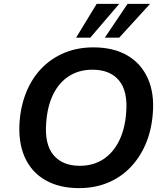

<svg xmlns="http://www.w3.org/2000/svg" viewBox="-20 -959 854 989"><path d="M387 10Q285 10 213 -31.5Q141 -73 107 -150.5Q73 -228 81 -334Q88 -420 118 -490.5Q148 -561 198 -611Q248 -661 314.5 -688Q381 -715 461 -715Q564 -715 635 -674Q706 -633 741 -556Q776 -479 767 -373Q760 -285 729.5 -215Q699 -145 649.5 -94.5Q600 -44 533.5 -17Q467 10 387 10ZM391 -105Q461 -105 512.5 -139Q564 -173 594 -234.5Q624 -296 630 -379Q639 -489 593 -544.5Q547 -600 456 -600Q387 -600 335.5 -567Q284 -534 254 -473Q224 -412 218 -327Q209 -217 255 -161Q301 -105 391 -105ZM372 -765 478 -939H594L445 -765ZM520 -765 637 -939H753L594 -765Z"/></svg>

Font: Nunito Sans 9pt
Style: Bold Italic
Weight: 700
Italic angle: -9°
Version: Version 3.101;gftools[0.9.27]